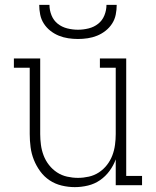

<svg xmlns="http://www.w3.org/2000/svg" viewBox="-20 -760 640 788"><path d="M287 8Q260 8 233 1.5Q206 -5 183.5 -20Q161 -35 145 -57Q129 -79 119 -104Q109 -129 105.5 -156Q102 -183 102 -210V-482H37V-520H145V-210Q145 -188 148 -165.5Q151 -143 159 -122Q167 -101 181 -83Q195 -65 214 -52.5Q233 -40 255.5 -35Q278 -30 300 -30Q322 -30 344.5 -35Q367 -40 386 -52.5Q405 -65 419 -83Q433 -101 441 -122Q449 -143 452 -165.5Q455 -188 455 -210V-482H390V-520H498V-38H563V0H455V-106Q446 -81 429.5 -58.5Q413 -36 390.5 -20.5Q368 -5 341 1.5Q314 8 287 8ZM300 -600Q280 -600 260 -603Q240 -606 221.5 -613.5Q203 -621 187 -633.5Q171 -646 160 -663Q149 -680 145 -700Q141 -720 141 -740H183Q183 -718 191.5 -697Q200 -676 217 -662.5Q234 -649 256 -643.5Q278 -638 300 -638Q322 -638 344 -643.5Q366 -649 383 -662.5Q400 -676 408.5 -697Q417 -718 417 -740H459Q459 -720 455 -700Q451 -680 440 -663Q429 -646 413 -633.5Q397 -621 378.5 -613.5Q360 -606 340 -603Q320 -600 300 -600Z"/></svg>

Font: Iosevka Etoile Extralight
Style: Regular
Weight: 200
Designer: Belleve Invis
Foundry: Belleve Invis
Version: Version 22.1.2; ttfautohint (v1.8.4)